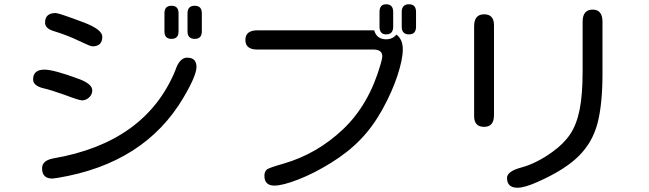

<svg xmlns="http://www.w3.org/2000/svg" viewBox="-20 -811 3040 899"><path d="M892 -784Q925 -784 925 -749V-664Q925 -629 892 -629Q858 -629 858 -664V-749Q858 -784 892 -784ZM188 -485Q232 -485 353 -440Q412 -417 412 -388Q412 -368 397 -354.5Q382 -341 364 -341Q351 -341 285 -366Q215 -391 182 -398Q135 -410 135 -439Q135 -485 188 -485ZM228 -69Q660 -143 800 -479Q820 -541 856 -541Q900 -541 900 -498Q900 -457 839 -354Q657 -45 249 22L225 25Q177 25 177 -23Q177 -59 228 -69ZM241 -750Q255 -750 372 -706Q459 -673 459 -639Q459 -594 413 -594Q403 -594 349 -620Q298 -645 230 -666Q191 -678 191 -705Q191 -750 241 -750ZM750 -749Q750 -784 783 -784Q816 -784 816 -749V-664Q816 -629 783 -629Q750 -629 750 -664Z M1866 -580Q1866 -533 1841 -457Q1816 -381 1771 -299.5Q1726 -218 1668 -158Q1610 -98 1530 -48.5Q1450 1 1376.5 29.5Q1303 58 1265 58Q1218 58 1218 12Q1218 -6 1229 -17Q1238 -25 1308 -45Q1464 -90 1586 -205.5Q1708 -321 1762 -510Q1770 -537 1770 -547Q1770 -579 1729 -579H1185Q1129 -579 1129 -624Q1129 -669 1185 -669H1732Q1744 -627 1788 -627Q1818 -627 1836 -649Q1866 -627 1866 -580ZM1757 -755Q1757 -791 1788 -791Q1821 -791 1821 -755V-686Q1821 -650 1788 -650Q1757 -650 1757 -686ZM1861 -755Q1861 -791 1895 -791Q1928 -791 1928 -755V-686Q1928 -650 1895 -650Q1861 -650 1861 -686Z M2755 -766Q2801 -766 2801 -709V-467Q2801 -322 2777.5 -233Q2754 -144 2689.5 -80Q2625 -16 2499 40Q2437 68 2403 68Q2354 68 2354 22Q2354 -9 2422 -27Q2492 -46 2567 -100Q2620 -138 2650 -183Q2680 -228 2694 -297.5Q2708 -367 2708 -477V-709Q2708 -766 2755 -766ZM2200 -688Q2200 -744 2247 -744Q2293 -744 2293 -693V-272Q2293 -217 2247 -217Q2200 -217 2200 -267Z"/></svg>

Font: 寒蝉全圆体
Style: Regular
Weight: 400
Designer: Warren2060
      Designed by Motoya company      

      [Varela Round]
      Joe Prince(Latin component); Avraham Cornf
Foundry: ChillType
Version: Version 3.200